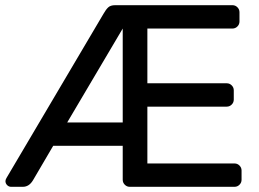

<svg xmlns="http://www.w3.org/2000/svg" viewBox="-20 -720 999 740"><path d="M911 -63V-27Q911 -16 903 -8Q895 0 884 0H480Q469 0 461 -8Q453 -16 453 -27V-158H185L107 -25Q92 0 68 0H23Q14 0 7.5 -6.5Q1 -13 1 -22Q1 -27 5 -34L379 -667Q388 -683 397 -691.5Q406 -700 424 -700H876Q887 -700 895 -692Q903 -684 903 -673V-637Q903 -626 895 -618Q887 -610 876 -610H548V-399H854Q865 -399 873 -391Q881 -383 881 -372V-336Q881 -325 873 -317Q865 -309 854 -309H548V-90H884Q895 -90 903 -82Q911 -74 911 -63ZM453 -610 239 -248H453Z"/></svg>

Font: Hezaedrus
Style: Regular
Weight: 400
Designer: Hubert & Fischer
Foundry: Hubert & Fischer
Version: Version 1.10;September 3, 2019;FontCreator 11.5.0.2425 64-bi